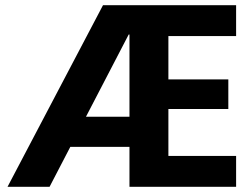

<svg xmlns="http://www.w3.org/2000/svg" viewBox="-20 -720 966 740"><path d="M9 0 377 -700H890V-581H629V-414H860V-300H629V-119H890V0H479V-587H476L171 0ZM135 -154 181 -270H540L569 -154Z"/></svg>

Font: DM Sans 9pt 36pt Black
Style: Regular
Weight: 900
Version: Version 4.004;gftools[0.9.30]